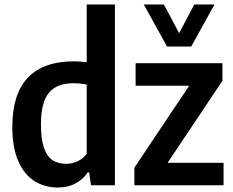

<svg xmlns="http://www.w3.org/2000/svg" viewBox="-20 -828 1041 858"><path d="M35 -261.5Q35 -407 104.2 -480.5Q173.5 -554 312 -554Q333.5 -554 367.5 -550V-808H493.5V0H386.5L378.5 -57.5H372Q351 -26 317 -8Q283 10 239 10Q181 10 135.2 -18Q89.5 -46 62.2 -106.8Q35 -167.5 35 -261.5ZM367.5 -140.5V-450Q338.5 -456 306.5 -456Q234 -456 198.5 -413.2Q163 -370.5 163 -272.5Q163 -205 177 -166Q191 -127 215.8 -111.5Q240.5 -96 276 -96Q302.5 -96 327 -107.5Q351.5 -119 367.5 -140.5ZM729 -100.5H979V0H580.5V-78.5L825.5 -445H586V-545.5H974V-467ZM848 -808H938.5L834.5 -620H726.5L622.5 -808H712.5L780.5 -679.5Z"/></svg>

Font: Encode Sans Semi Condensed SmBd
Style: Regular
Weight: 600
Width: 4
Designer: Multiple Designers
Foundry: Impallari Type
Version: Version 2.000